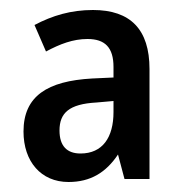

<svg xmlns="http://www.w3.org/2000/svg" viewBox="-20 -742 367 384"><path d="M166 -722C122 -722 85 -711 49 -692L72 -639C100 -654 126 -664 155 -664C190 -664 207 -647 207 -608V-587L164 -585C75 -580 27 -550 27 -479C27 -419 62 -378 117 -378C161 -378 192 -397 216 -433L229 -384H279V-604C279 -683 241 -722 166 -722ZM173 -537 207 -540V-518C207 -467 185 -435 141 -435C114 -435 99 -450 99 -481C99 -516 118 -534 173 -537Z"/></svg>

Font: Noto Sans Devanagari Condensed Medium
Style: Regular
Weight: 500
Width: 3
Designer: Jelle Bosma - Monotype Design Team
Foundry: Monotype Imaging Inc.
Version: Version 2.004